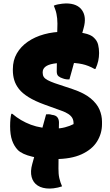

<svg xmlns="http://www.w3.org/2000/svg" viewBox="-20 -905 640 1120"><path d="M300 23Q228 23 168.5 9Q109 -5 84 -30Q62 -53 50.5 -86Q39 -119 39 -169Q39 -193 41 -211.5Q43 -230 46 -241H52Q100 -200 160 -177.5Q220 -155 300 -155Q331 -155 359.5 -162.5Q388 -170 409 -181V-186Q409 -204 401.5 -217Q394 -230 378 -240.5Q362 -251 339 -259L242 -294Q184 -315 147 -338Q110 -361 90.5 -386Q71 -411 63 -438Q55 -465 55 -495V-502Q55 -553 78 -593Q101 -633 142 -661.5Q183 -690 237.5 -705Q292 -720 356 -720Q427 -720 469 -711.5Q511 -703 528 -685Q547 -667 552.5 -644Q558 -621 558 -596Q558 -572 553 -549.5Q548 -527 537 -503H531Q496 -523 459.5 -531Q423 -539 370 -539Q323 -539 291.5 -533.5Q260 -528 244.5 -515.5Q229 -503 229 -484V-480Q229 -466 235.5 -456Q242 -446 258 -437.5Q274 -429 299 -420L404 -385Q472 -362 509 -331Q546 -300 560.5 -265.5Q575 -231 575 -195V-181Q575 -126 546 -79.5Q517 -33 456 -5Q395 23 300 23ZM385 -442Q376 -441 366 -442.5Q356 -444 348 -447Q331 -452 321 -460.5Q311 -469 311 -488Q312 -523 312 -559.5Q312 -596 312.5 -632Q313 -668 313.5 -702Q314 -736 315 -767Q315 -784 313.5 -797.5Q312 -811 309.5 -824Q307 -837 302.5 -849Q298 -861 294 -872Q305 -877 318 -879.5Q331 -882 343.5 -883.5Q356 -885 365 -885Q431 -885 458.5 -845.5Q486 -806 468 -742Q460 -712 451.5 -681.5Q443 -651 434.5 -621Q426 -591 418 -561Q410 -531 401.5 -501Q393 -471 385 -442ZM249 -238Q258 -239 266 -238.5Q274 -238 283 -235Q305 -233 314.5 -221Q324 -209 324 -190Q323 -167 323 -142Q323 -117 322.5 -89.5Q322 -62 322 -33.5Q322 -5 321.5 22.5Q321 50 321 77Q321 93 322 107Q323 121 326 134Q329 147 333 159Q337 171 342 182Q331 186 318 189Q305 192 292 193.5Q279 195 270 195Q227 195 200 177.5Q173 160 164.5 127.5Q156 95 168 52Q176 23 184 -6Q192 -35 200.5 -64Q209 -93 217 -122Q225 -151 233 -180Q241 -209 249 -238Z"/></svg>

Font: Recursive Monospace Casual Black
Style: Regular
Weight: 900
Version: Version 1.047